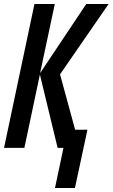

<svg xmlns="http://www.w3.org/2000/svg" viewBox="-21 -734 559 953"><path d="M252 199H351L413 -90H352L277 -365L518 -714H407L178 -371L251 -714H150L-1 0H100L177 -364L265 0H294Z"/></svg>

Font: Noto Sans UI Condensed Medium
Style: Italic
Weight: 500
Width: 3
Italic angle: -12°
Designer: Monotype Design Team
Foundry: Monotype Imaging Inc.
Version: Version 1.901